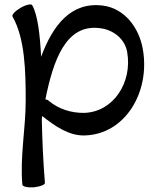

<svg xmlns="http://www.w3.org/2000/svg" viewBox="-20 -582 705 859"><path d="M36 -508C92 -410 95 -262 95 -133C95 -7 69 119 80 244C81 253 104 258 132 256C160 253 182 244 181 236C173 140 169 44 167 -51C168 -55 168 -59 169 -63C226 -17 290 26 358 24C539 20 653 -169 619 -362C602 -460 536 -545 440 -557C299 -575 217 -471 164 -328C159 -425 149 -515 124 -559C120 -566 96 -561 72 -547C48 -533 32 -516 36 -508ZM198 -131C194 -135 189 -137 183 -137C218 -311 274 -476 427 -456C487 -449 539 -408 549 -349C573 -213 487 -81 357 -77C299 -76 242 -94 198 -131Z"/></svg>

Font: Nupuram Medium
Style: Regular
Weight: 500
Designer: Santhosh Thottingal (santhosh.thottingal@gmail.com)
Foundry: SMC
Version: Version 1.000